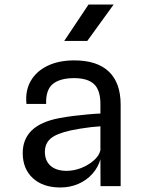

<svg xmlns="http://www.w3.org/2000/svg" viewBox="-20 -823 640 849"><path d="M247 6Q170 6 125.2 -35.2Q80.5 -76.5 80.5 -146.5Q80.5 -207.5 120.2 -246.2Q160 -285 241.5 -300.5Q273 -306.5 305.5 -310.5Q338 -314.5 368.5 -317.2Q399 -320 424 -321V-363Q424 -424.5 395.8 -451Q367.5 -477.5 308 -477.5Q245.5 -477.5 213.8 -451.8Q182 -426 184 -363.5H97Q91 -421.5 115.8 -464.8Q140.5 -508 190.2 -532Q240 -556 308.5 -556Q409.5 -556 461.5 -506.2Q513.5 -456.5 513.5 -360V0H424.5L424 -118.5Q413.5 -82 388 -53.8Q362.5 -25.5 326.2 -9.8Q290 6 247 6ZM273.5 -67.5Q307 -67.5 339.2 -80.2Q371.5 -93 395 -113.8Q418.5 -134.5 424 -158.5V-264.5Q406 -263.5 382.2 -260.8Q358.5 -258 335 -254.2Q311.5 -250.5 293.5 -246.5Q229.5 -232.5 204 -210.5Q178.5 -188.5 178.5 -151.5Q178.5 -112.5 203.2 -90.2Q228 -68 273.5 -67.5ZM264 -642 371.5 -803H482.5L366 -642Z"/></svg>

Font: Spline Sans Mono
Style: Regular
Weight: 400
Monospace: yes
Designer: Eben Sorkin, Mirko Velimirovic
Foundry: Sorkin Type
Version: Version 1.004